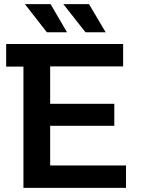

<svg xmlns="http://www.w3.org/2000/svg" viewBox="-20 -914 710 934"><path d="M593 -109V0H94V-590H10V-700H579V-591H224V-409H536V-302H224V-109ZM101 -894H226L306 -757H208ZM288 -894H413L494 -757H396Z"/></svg>

Font: mBank SemiBold
Style: Regular
Weight: 600
Designer: Julieta Ulanovsky
Foundry: Julieta Ulanovsky
Version: Version 7.200